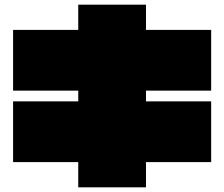

<svg xmlns="http://www.w3.org/2000/svg" viewBox="-20 -757 960 822"><path d="M884 -63H605V45H315V-63H36V-323H315V-369H36V-629H315V-737H605V-629H884V-369H605V-323H884Z"/></svg>

Font: ChangwonDangamAsac Bold
Style: Regular
Weight: 700
Designer: Choi Chi-young, Lee Youngbeen, Kim Jungjin, Yoon Jihee, Han Dohee
Foundry: YoonDesign Inc.
Version: Version 1.010;Build 20210623